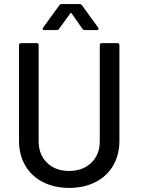

<svg xmlns="http://www.w3.org/2000/svg" viewBox="-20 -911 691 939"><path d="M73 -222V-690Q73 -700 83 -700H159Q169 -700 169 -690V-220Q169 -155 210 -115Q251 -75 318 -75Q385 -75 426.5 -115Q468 -155 468 -220V-690Q468 -700 478 -700H554Q564 -700 564 -690V-222Q564 -154 533.5 -101.5Q503 -49 447 -20.5Q391 8 318 8Q246 8 190 -20.5Q134 -49 103.5 -101.5Q73 -154 73 -222ZM283 -891H368Q377 -891 381 -885L460 -776Q462 -774 462 -770Q462 -768 460 -766Q458 -764 454 -764H395Q387 -764 383 -770L330 -846Q329 -848 327 -848Q325 -848 324 -846L269 -770Q265 -764 257 -764H197Q191 -764 189 -767.5Q187 -771 191 -776L270 -885Q274 -891 283 -891Z"/></svg>

Font: BarlowMedium
Style: Regular
Weight: 500
Designer: Jeremy Tribby
Foundry: Tribby Type
Version: Version 1.422